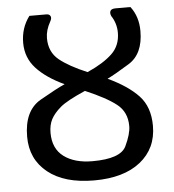

<svg xmlns="http://www.w3.org/2000/svg" viewBox="-52 -765 744 821"><g transform="rotate(-5 320.0 -354.5)"><path d="M488.8 -210.9Q488.8 -271 445.8 -304.9Q402.8 -338.9 313 -377Q233.4 -342.3 205.1 -318.1Q176.8 -293.9 163.8 -269.5Q150.9 -245.1 150.9 -210.9Q150.9 -143.1 196.8 -108.9Q242.7 -74.7 319.8 -74.7Q439.9 -74.7 464.4 -125.7Q488.8 -176.8 488.8 -210.9ZM571.8 -611.3Q571.8 -513.2 508.8 -474.4Q445.8 -435.5 414.1 -420.4Q499.5 -380.4 544.7 -332.3Q589.8 -284.2 589.8 -203.1Q589.8 -106 518.3 -49.1Q446.8 7.8 319.6 7.8Q192.4 7.8 121.1 -49.3Q49.8 -106.4 49.8 -203.1Q49.8 -314.9 121.6 -356.2Q193.4 -397.5 229 -413.1Q152.3 -448.7 110.1 -494.6Q67.9 -540.5 67.9 -604.5Q67.9 -668.5 104.5 -717.3H177.7Q189.9 -717.3 194.6 -708.5Q199.2 -699.7 191.4 -686Q170.9 -649.9 170.9 -615.7Q170.9 -556.2 212.6 -522.2Q254.4 -488.3 331.5 -456.1Q401.4 -487.3 438.2 -522.5Q475.1 -557.6 475.1 -612.8Q475.1 -652.8 453.1 -686Q447.3 -699.2 451.9 -708.3Q456.5 -717.3 474.6 -717.3H538.1Q571.8 -673.8 571.8 -611.3Z"/></g></svg>

Font: Lato-Medium
Style: Regular
Weight: 500
Designer: Lukasz Dziedzic
Foundry: tyPoland Lukasz Dziedzic
Version: Version 2.006; 2014-01-15